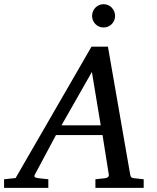

<svg xmlns="http://www.w3.org/2000/svg" viewBox="-73 -914 766 934"><path d="M374 -564 226.1 -304.2H417ZM391.1 0V-42L437 -46.9Q459 -49.8 456.1 -65.9L425.8 -256.8H199.2L97.2 -65.9Q91.8 -56.2 96.9 -52.2Q102.1 -48.3 116.2 -46.9L162.1 -42V0H-53.2V-42L2.9 -47.9L372.1 -687H452.1L560.1 -65.9Q561.5 -56.2 565.4 -52Q569.3 -47.9 580.1 -46.9L626 -42V0ZM486.8 -836.4Q486.8 -824.7 482.4 -814.5Q478 -804.2 470.5 -796.6Q462.9 -789.1 452.6 -784.7Q442.4 -780.3 430.7 -780.3Q418.9 -780.3 408.9 -784.7Q398.9 -789.1 391.4 -796.6Q383.8 -804.2 379.4 -814.5Q375 -824.7 375 -836.4Q375 -848.1 379.2 -858.4Q383.3 -868.7 390.9 -876.5Q398.4 -884.3 408.7 -888.9Q418.9 -893.6 430.7 -893.6Q442.4 -893.6 452.6 -889.2Q462.9 -884.8 470.5 -877Q478 -869.1 482.4 -858.6Q486.8 -848.1 486.8 -836.4Z"/></svg>

Font: Charis SIL Phon
Style: Italic
Weight: 400
Italic angle: -11°
Foundry: SIL International
Version: Version 5.000